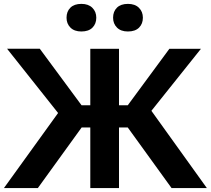

<svg xmlns="http://www.w3.org/2000/svg" viewBox="-42 -960 1076 980"><path d="M418.9 0H565.4V-710.9H418.9ZM833.7 0H1013.9L716.1 -414.8L593.5 -332.3ZM492.9 -422.6V-309.3H662.8L983.6 -710.9H822.5L610.1 -422.6ZM-22 0H151.1L391.1 -332L276.9 -414.3ZM492.9 -422.6H374.3L161.1 -711.2H-5.9L313.2 -309.3H492.9ZM297.6 -869.6Q297.6 -839.1 317.5 -819.2Q337.4 -799.3 373.3 -799.3Q410.2 -799.3 429.8 -818.8Q449.5 -838.4 449.5 -869.6Q449.5 -900.4 429.3 -920.3Q409.2 -940.2 373.5 -940.2Q336.9 -940.2 317.3 -920.8Q297.6 -901.4 297.6 -869.6ZM535.2 -869.6Q535.2 -839.1 555.1 -819.2Q575 -799.3 610.8 -799.3Q647.9 -799.3 667.6 -818.8Q687.3 -838.4 687.3 -869.6Q687.3 -900.4 667.1 -920.3Q647 -940.2 611.1 -940.2Q574.5 -940.2 554.8 -920.8Q535.2 -901.4 535.2 -869.6Z"/></svg>

Font: Roboto Flex
Style: Regular
Weight: 400
Designer: Berlow after Robertson
Foundry: Google
Version: Version 3.200;gftools[0.9.32]